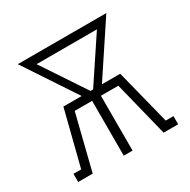

<svg xmlns="http://www.w3.org/2000/svg" viewBox="-124 -637 748 755"><g transform="rotate(-30 250.0 -260.0)"><path d="M23 0V-37H58L121 -286H204L49 -520H451L296 -286H379L442 -37H477V0H411L349 -249H270V0H230V-249H151L89 0ZM244 -286H256L387 -483H113Z"/></g></svg>

Font: Iosevka Curly Slab Extralight
Style: Regular
Weight: 200
Monospace: yes
Designer: Belleve Invis
Foundry: Belleve Invis
Version: Version 22.1.2; ttfautohint (v1.8.4)